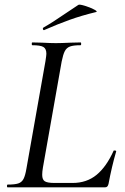

<svg xmlns="http://www.w3.org/2000/svg" viewBox="-20 -808 539 828"><path d="M13 -12Q44 -12 59 -17Q74 -22 81.5 -36.5Q89 -51 94 -81L176 -544Q180 -570 180 -576Q180 -598 167 -605.5Q154 -613 119 -613Q117 -613 117 -619Q117 -625 119 -625L162 -624Q198 -622 221 -622Q244 -622 284 -624L328 -625Q330 -625 330 -619Q330 -613 328 -613Q297 -613 282 -607.5Q267 -602 259.5 -587.5Q252 -573 246 -543L165 -85Q162 -67 162 -54Q162 -33 173.5 -26Q185 -19 215 -19H293Q354 -19 396.5 -54Q439 -89 470 -158Q470 -159 473 -159Q482 -159 481 -155Q462 -90 448 -15Q446 -7 442.5 -3.5Q439 0 432 0H13Q10 0 10 -6Q10 -12 13 -12ZM170 -678Q166 -678 165 -682.5Q164 -687 167 -689Q203 -709 270 -755Q302 -777 318 -787Q323 -790 346 -783Q369 -776 386 -767Q403 -758 394 -756Q332 -741 280.5 -722.5Q229 -704 172 -679Z"/></svg>

Font: Cormorant Infant Medium
Style: Italic
Weight: 500
Italic angle: -10°
Designer: Christian Thalmann (Catharsis Fonts)
Foundry: Catharsis Fonts
Version: Version 4.000